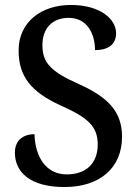

<svg xmlns="http://www.w3.org/2000/svg" viewBox="-20 -744 554 774"><path d="M240 10C380 10 472 -65 472 -193C472 -296 413 -353 298 -405C185 -455 151 -491 151 -562C151 -630 191 -672 257 -672C332 -672 363 -607 363 -542C418 -542 448 -566 448 -610C448 -667 384 -724 266 -724C145 -724 55 -654 55 -541C55 -434 107 -373 224 -319C330 -272 374 -237 374 -162C374 -86 328 -41 249 -41C167 -41 122 -109 119 -203C72 -203 40 -177 40 -129C40 -51 100 10 240 10Z"/></svg>

Font: Noto Serif Hebrew SemiCondensed Medium
Style: Regular
Weight: 500
Width: 4
Designer: Monotype Design Team
Foundry: Monotype Imaging Inc.
Version: Version 2.004